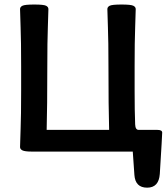

<svg xmlns="http://www.w3.org/2000/svg" viewBox="-20 -679 750 860"><path d="M601.1 -97.2H685.1Q706.5 -97.2 706.5 -85Q706.5 -73.2 695.8 100.1Q691.4 161.6 639.2 161.6Q585.9 161.6 582 104.5L574.7 0H123.5Q91.3 0 80.6 -5.4Q69.8 -10.7 69.8 -20.5Q69.8 -41 72.3 -100.8Q74.7 -160.6 74.7 -272V-383.3Q74.7 -494.6 72.3 -556.2Q69.8 -617.7 69.8 -638.2Q69.8 -647.9 80.6 -653.3Q91.3 -658.7 133.3 -658.7Q175.8 -658.7 186.3 -653.3Q196.8 -647.9 196.8 -638.2Q196.8 -617.7 194.3 -556.2Q191.9 -494.6 191.9 -383.3Q191.9 -199.7 189 -97.2H468.8Q465.8 -199.7 465.8 -383.3Q465.8 -494.6 463.4 -556.2Q460.9 -617.7 460.9 -638.2Q460.9 -647.9 471.4 -653.3Q481.9 -658.7 524.4 -658.7Q566.4 -658.7 577.1 -653.3Q587.9 -647.9 587.9 -638.2Q587.9 -617.7 585.4 -556.2Q583 -494.6 583 -383.3V-272Q583 -180.2 585.4 -121.6Q586.4 -97.2 601.1 -97.2Z"/></svg>

Font: ALMAS
Style: Bold
Weight: 700
Designer: ALMAS Font/ by Husham Jawad Kadhim, derived from the Bainsely font by/ Paul James MIller
Foundry: High-Logic / Made with FontCreator
Version: Version 1.411;September 19, 2021;FontCreator 14.0.0.2814 32-